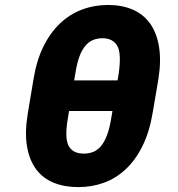

<svg xmlns="http://www.w3.org/2000/svg" viewBox="-20 -759 733 789"><path d="M94.5 -294.7 117.5 -432.5Q130 -509.9 158.2 -567.3Q186.4 -624.6 226.7 -662.8Q267 -701 317.5 -719.8Q367.9 -738.6 424.4 -738.6Q480.5 -738.6 524.3 -720Q568.2 -701.3 595.9 -663.4Q623.6 -625.4 633.3 -567.8Q643.1 -510.3 630.7 -432.5L607.2 -294.7Q594.1 -216.6 565.7 -159.3Q537.3 -101.9 497.3 -64.3Q457.4 -26.6 407.7 -8.3Q358 9.9 301.8 9.9Q244.7 9.9 200.1 -8.3Q155.5 -26.6 127.8 -64.3Q100.1 -101.9 90.7 -159.3Q81.3 -216.6 94.5 -294.7ZM261.4 -160.9Q278.1 -127.8 324.6 -127.8Q344.8 -127.8 362.2 -134.4Q379.6 -141 394 -157.5Q408.4 -174 419.4 -202.6Q430.4 -231.2 437.5 -274.9L442.1 -302.9H263.8L259.2 -274.9Q245 -193.9 261.4 -160.9ZM463.1 -428.6 467.7 -456.3Q479.8 -540.5 461.6 -571Q443.2 -601.9 401.6 -601.9Q378.6 -601.9 360.4 -593.8Q342.3 -585.6 328.5 -568Q314.6 -550.4 305 -522.9Q295.5 -495.4 289.4 -456.3L284.8 -428.6Z"/></svg>

Font: Inter P Extra Bold
Style: Italic
Weight: 800
Italic angle: 9.39999°
Designer: Rasmus Andersson
Foundry: rsms
Version: Version 3.018;git-588b23468